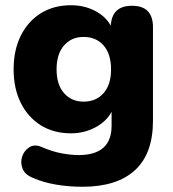

<svg xmlns="http://www.w3.org/2000/svg" viewBox="-20 -522 660 733"><path d="M299 -134Q347 -134 375.5 -166.5Q404 -199 404 -257Q404 -316 375.5 -348.5Q347 -381 299 -381Q253 -381 224.5 -348.5Q196 -316 196 -257Q196 -199 224.5 -166.5Q253 -134 299 -134ZM295 191Q241 191 192.5 182.5Q144 174 108 158Q76 146 66.5 122.5Q57 99 64.5 76Q72 53 91.5 40.5Q111 28 136 38Q180 57 216 63.5Q252 70 280 70Q406 70 406 -42V-95Q386 -58 343.5 -35.5Q301 -13 251 -13Q185 -13 136 -43.5Q87 -74 59.5 -129Q32 -184 32 -257Q32 -331 59.5 -386Q87 -441 136 -471.5Q185 -502 251 -502Q301 -502 342 -481Q383 -460 403 -424Q407 -500 484 -500Q564 -500 564 -418V-61Q564 65 495 128Q426 191 295 191Z"/></svg>

Font: Chiron GoRound TC EB
Style: Regular
Weight: 700
Designer: Ryoko NISHIZUKA 西塚涼子 (kana, bopomofo & ideographs); Paul D. Hunt (Latin, Greek & Cyrillic); Sandoll Communications 산돌커뮤니
Foundry: Adobe
Version: Version 1.000;hotconv 1.1.1;makeotfexe 2.6.0